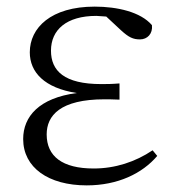

<svg xmlns="http://www.w3.org/2000/svg" viewBox="-20 -546 531 580"><path d="M242 14C336 14 410 -22 455 -75L441 -92C389 -57 328 -37 263 -37C168 -37 121 -74 121 -140C121 -197 162 -246 296 -246C307 -246 316 -246 341 -245V-294C317 -292 302 -292 286 -292C174 -292 134 -332 134 -393C134 -456 181 -498 271 -498L301 -496L345 -455C369 -433 382 -427 403 -427C425 -427 442 -444 439 -470C405 -510 334 -526 266 -526C134 -526 70 -462 70 -388C70 -328 114 -280 212 -265C98 -250 50 -194 50 -126C50 -40 126 14 242 14Z"/></svg>

Font: Noto Serif CJK HK Light
Style: Regular
Weight: 300
Designer: Ryoko NISHIZUKA 西塚涼子 (kana & ideographs); Frank Grießhammer (Latin, Greek & Cyrillic); Wenlong ZHANG 张文龙 (bopomofo); San
Foundry: Adobe
Version: Version 2.001;hotconv 1.1.0;makeotfexe 2.6.0